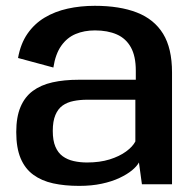

<svg xmlns="http://www.w3.org/2000/svg" viewBox="-20 -618 654 644"><path d="M245.5 5.5Q287.5 5.5 321.2 -1.8Q355 -9 380.5 -21Q406 -33 422.5 -46.5Q439 -60 446 -73L456 0H557V-375Q557 -456 527 -504.8Q497 -553.5 439.2 -576Q381.5 -598.5 298 -598.5Q249.5 -598.5 206.8 -589Q164 -579.5 129.8 -559Q95.5 -538.5 72.2 -505Q49 -471.5 40.5 -423.5L159 -391.5Q166 -437 185.5 -464.5Q205 -492 233.8 -504Q262.5 -516 298.5 -516Q341 -516 371.8 -502.5Q402.5 -489 419 -459.2Q435.5 -429.5 435.5 -381V-350.5H244Q195 -350.5 156 -341.8Q117 -333 90 -313Q63 -293 48.8 -259.2Q34.5 -225.5 34.5 -175Q34.5 -122 49.2 -87Q64 -52 91.8 -31.8Q119.5 -11.5 158.2 -3Q197 5.5 245.5 5.5ZM272 -73Q248 -73 227 -77.8Q206 -82.5 190.2 -94Q174.5 -105.5 165.8 -126Q157 -146.5 157 -179Q157 -211.5 165.8 -232.2Q174.5 -253 190 -264Q205.5 -275 226.8 -279.2Q248 -283.5 272.5 -283.5H434V-143.5Q425 -126 402.8 -109.8Q380.5 -93.5 347.5 -83.2Q314.5 -73 272 -73Z"/></svg>

Font: Anybody Thin Medium
Style: Regular
Weight: 500
Version: Version 1.113;gftools[0.9.25]